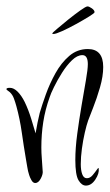

<svg xmlns="http://www.w3.org/2000/svg" viewBox="-30 -566 342 599"><path d="M238 13Q225 13 215 -3.5Q205 -20 205 -67Q205 -104 211 -148.5Q217 -193 224.5 -237Q232 -281 238 -315.5Q244 -350 244 -366Q244 -394 227 -394Q211 -394 194.5 -378Q178 -362 163.5 -339Q149 -316 138.5 -294.5Q128 -273 125 -263Q111 -224 105 -185.5Q99 -147 99 -106Q99 -89 100.5 -71Q102 -53 103 -34Q105 -24 97.5 -9.5Q90 5 80 5Q73 5 68 -4Q63 -13 61 -20Q57 -32 55 -45.5Q53 -59 51 -69Q44 -110 38 -152.5Q32 -195 21 -235Q18 -246 13.5 -258.5Q9 -271 0 -279Q-2 -281 -6 -283.5Q-10 -286 -10 -288Q-10 -292 1 -292Q13 -292 25 -280Q37 -268 47 -248Q59 -223 67.5 -195Q76 -167 81 -150Q87 -186 94 -214Q101 -238 113 -271.5Q125 -305 143 -337.5Q161 -370 186 -391.5Q211 -413 244 -413Q292 -413 292 -357Q292 -328 282 -293.5Q272 -259 260.5 -230Q249 -201 245 -190Q240 -176 234.5 -152Q229 -128 225.5 -102Q222 -76 222 -54Q222 -35 226.5 -22.5Q231 -10 241 -10Q251 -10 259 -19.5Q267 -29 272.5 -37Q278 -45 278 -40Q280 -25 267.5 -6Q255 13 238 13ZM137 -460Q133 -460 133 -462Q133 -463 148 -476Q163 -489 183 -505Q203 -521 220.5 -533.5Q238 -546 243 -546Q248 -546 256.5 -540Q265 -534 265 -528Q265 -525 248 -514.5Q231 -504 207.5 -491Q184 -478 164 -469Q144 -460 137 -460Z"/></svg>

Font: Inspiration
Style: Regular
Weight: 400
Designer: Robert E. Leuschke
Foundry: Robert E. Leuschke
Version: Version 2.010; ttfautohint (v1.8.3)